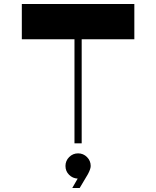

<svg xmlns="http://www.w3.org/2000/svg" viewBox="-20 -716 780 959"><path d="M352 0V-520H89V-696H651V-520H388V0ZM370 50Q396 50 414.5 68.5Q433 87 433 113Q433 128 419 154L378 223H341L368 176Q343 175 325 157Q307 139 307 113Q307 87 325.5 68.5Q344 50 370 50Z"/></svg>

Font: Major Mono Display
Style: Regular
Weight: 400
Designer: Emre Parlak
Foundry: Emre Parlak
Version: Version 2.000; ttfautohint (v1.8) -l 8 -r 50 -G 200 -x 14 -D